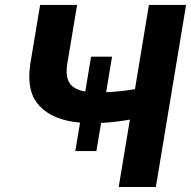

<svg xmlns="http://www.w3.org/2000/svg" viewBox="-20 -747 763 767"><path d="M602.6 0H454.2L498.9 -269.2Q470.5 -264.2 441.9 -260.8Q413.4 -257.5 383.9 -256L365.1 -143.5H280.9L299.7 -257.1Q190.7 -266.7 137.4 -324.2Q96.9 -367.2 96.9 -441.4Q96.9 -465.6 101.2 -492.9L140.3 -727.3H288L248.9 -492.9Q247.5 -484.7 246.8 -477.3Q246.1 -469.8 246.1 -462.7Q246.1 -425.4 265.3 -406.2Q284.4 -387.1 320.7 -381.4L343.8 -520.6H427.6L404.1 -378.6Q433.9 -380 462.5 -383Q491.1 -386 519.2 -391L574.9 -727.3H723.4Z"/></svg>

Font: Linik Sans
Style: Bold Italic
Weight: 700
Italic angle: 9°
Designer: Fonts by Rasmus Andersson / Changes by Cristiano Sobral with parts from Marc Monis
Foundry: rsms
Version: Version 3.020; ttfautohint (v1.6)